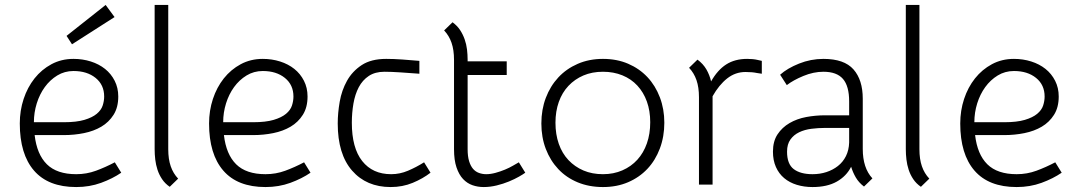

<svg xmlns="http://www.w3.org/2000/svg" viewBox="-20 -746 4361 776"><path d="M120 -200Q129 -122 169.5 -82Q210 -42 288 -42Q330 -42 368 -56Q406 -70 444 -90L470 -48Q435 -24 388.5 -7Q342 10 288 10Q175 10 117.5 -56.5Q60 -123 60 -247Q60 -299 75.5 -346Q91 -393 119.5 -429Q148 -465 188 -486.5Q228 -508 277 -508Q314 -508 347 -497.5Q380 -487 404.5 -467.5Q429 -448 443.5 -419.5Q458 -391 458 -356Q458 -312 439 -282Q420 -252 389.5 -234Q359 -216 319.5 -208Q280 -200 238 -200ZM277 -459Q241 -459 211.5 -441Q182 -423 161 -394Q140 -365 128.5 -328Q117 -291 117 -252H238Q289 -252 321 -261.5Q353 -271 371 -286Q389 -301 395 -319.5Q401 -338 401 -356Q401 -403 366.5 -431Q332 -459 277 -459ZM249 -601 407 -726 443 -677 271 -567Z M605 -726H660V-143Q660 -103 670 -74Q680 -45 700 -24L666 9Q647 -4 635 -22Q623 -40 616.5 -60Q610 -80 607.5 -101Q605 -122 605 -143Z M885 -200Q894 -122 934.5 -82Q975 -42 1053 -42Q1095 -42 1133 -56Q1171 -70 1209 -90L1235 -48Q1200 -24 1153.5 -7Q1107 10 1053 10Q940 10 882.5 -56.5Q825 -123 825 -247Q825 -299 840.5 -346Q856 -393 884.5 -429Q913 -465 953 -486.5Q993 -508 1042 -508Q1079 -508 1112 -497.5Q1145 -487 1169.5 -467.5Q1194 -448 1208.5 -419.5Q1223 -391 1223 -356Q1223 -312 1204 -282Q1185 -252 1154.5 -234Q1124 -216 1084.5 -208Q1045 -200 1003 -200ZM1042 -459Q1006 -459 976.5 -441Q947 -423 926 -394Q905 -365 893.5 -328Q882 -291 882 -252H1003Q1054 -252 1086 -261.5Q1118 -271 1136 -286Q1154 -301 1160 -319.5Q1166 -338 1166 -356Q1166 -403 1131.5 -431Q1097 -459 1042 -459Z M1402 -250Q1402 -148 1444 -95Q1486 -42 1561 -42Q1596 -42 1629 -56Q1662 -70 1694 -90L1720 -48Q1689 -24 1648 -7Q1607 10 1559 10Q1461 10 1403 -56.5Q1345 -123 1345 -247Q1345 -289 1353 -335Q1361 -381 1382.5 -419.5Q1404 -458 1442 -483Q1480 -508 1541 -508Q1571 -508 1606 -505.5Q1641 -503 1675 -500V-448Q1636 -451 1598 -453.5Q1560 -456 1534 -456Q1496 -456 1470.5 -439Q1445 -422 1430 -393.5Q1415 -365 1408.5 -327.5Q1402 -290 1402 -250Z M1815 -504Q1815 -544 1805 -573Q1795 -602 1775 -623L1809 -656Q1828 -642 1839.5 -624.5Q1851 -607 1858 -587Q1865 -567 1867.5 -546Q1870 -525 1870 -504V-498H2028V-443H1870V-143Q1870 -114 1876 -94.5Q1882 -75 1892 -63.5Q1902 -52 1916 -47Q1930 -42 1945 -42Q1963 -42 1983 -47.5Q2003 -53 2021 -60.5Q2039 -68 2053.5 -76.5Q2068 -85 2077 -90L2103 -48Q2095 -42 2077.5 -32Q2060 -22 2037 -12.5Q2014 -3 1987.5 3.5Q1961 10 1935 10Q1911 10 1889.5 2.5Q1868 -5 1851.5 -22.5Q1835 -40 1825 -69.5Q1815 -99 1815 -143Z M2417 10Q2361 10 2315 -9Q2269 -28 2236.5 -62.5Q2204 -97 2186 -144Q2168 -191 2168 -247Q2168 -303 2186 -350.5Q2204 -398 2236.5 -433Q2269 -468 2315 -488Q2361 -508 2417 -508Q2473 -508 2518.5 -488.5Q2564 -469 2596.5 -434.5Q2629 -400 2647 -352.5Q2665 -305 2665 -250Q2665 -194 2647 -146Q2629 -98 2596.5 -63.5Q2564 -29 2518.5 -9.5Q2473 10 2417 10ZM2417 -456Q2373 -456 2338 -441Q2303 -426 2277.5 -399Q2252 -372 2238.5 -334Q2225 -296 2225 -250Q2225 -203 2238.5 -164.5Q2252 -126 2277.5 -99Q2303 -72 2338 -57Q2373 -42 2417 -42Q2460 -42 2495.5 -57.5Q2531 -73 2556 -100.5Q2581 -128 2594.5 -166.5Q2608 -205 2608 -252Q2608 -298 2594.5 -335.5Q2581 -373 2556 -400Q2531 -427 2495.5 -441.5Q2460 -456 2417 -456Z M3059 -448Q3050 -449 3039 -451Q3030 -453 3018.5 -454Q3007 -455 2993 -455Q2952 -455 2919 -429Q2886 -403 2860 -357V-353V0H2805V-353Q2805 -393 2795 -422Q2785 -451 2765 -472L2799 -505Q2822 -488 2835 -465.5Q2848 -443 2854 -417Q2880 -463 2915 -485.5Q2950 -508 3000 -508Q3011 -508 3022 -507Q3033 -506 3041 -504Q3051 -502 3059 -500Z M3264 10Q3230 10 3200.5 1Q3171 -8 3149.5 -26Q3128 -44 3116 -71Q3104 -98 3104 -133Q3104 -175 3122.5 -203Q3141 -231 3171 -248.5Q3201 -266 3238.5 -273Q3276 -280 3315 -280H3412V-336Q3412 -398 3387 -427Q3362 -456 3308 -456Q3268 -456 3227 -439Q3186 -422 3160 -402L3133 -444Q3162 -470 3209.5 -489Q3257 -508 3308 -508Q3392 -508 3429.5 -465.5Q3467 -423 3467 -347V-144Q3467 -67 3506 -25L3472 8Q3451 -8 3439 -28.5Q3427 -49 3420 -72Q3401 -34 3362 -12Q3323 10 3264 10ZM3264 -42Q3294 -42 3320 -50.5Q3346 -59 3366.5 -75Q3387 -91 3399 -115Q3411 -139 3412 -170V-229H3315Q3287 -229 3259.5 -225.5Q3232 -222 3210 -211.5Q3188 -201 3174.5 -182Q3161 -163 3161 -133Q3161 -83 3188 -62.5Q3215 -42 3264 -42Z M3641 -726H3696V-143Q3696 -103 3706 -74Q3716 -45 3736 -24L3702 9Q3683 -4 3671 -22Q3659 -40 3652.5 -60Q3646 -80 3643.5 -101Q3641 -122 3641 -143Z M3921 -200Q3930 -122 3970.5 -82Q4011 -42 4089 -42Q4131 -42 4169 -56Q4207 -70 4245 -90L4271 -48Q4236 -24 4189.5 -7Q4143 10 4089 10Q3976 10 3918.5 -56.5Q3861 -123 3861 -247Q3861 -299 3876.5 -346Q3892 -393 3920.5 -429Q3949 -465 3989 -486.5Q4029 -508 4078 -508Q4115 -508 4148 -497.5Q4181 -487 4205.5 -467.5Q4230 -448 4244.5 -419.5Q4259 -391 4259 -356Q4259 -312 4240 -282Q4221 -252 4190.5 -234Q4160 -216 4120.5 -208Q4081 -200 4039 -200ZM4078 -459Q4042 -459 4012.5 -441Q3983 -423 3962 -394Q3941 -365 3929.5 -328Q3918 -291 3918 -252H4039Q4090 -252 4122 -261.5Q4154 -271 4172 -286Q4190 -301 4196 -319.5Q4202 -338 4202 -356Q4202 -403 4167.5 -431Q4133 -459 4078 -459Z"/></svg>

Font: Snippet
Style: Regular
Weight: 400
Designer: Gesine Todt
Foundry: Gesine Todt
Version: Version 1.000